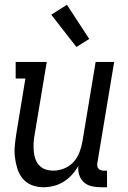

<svg xmlns="http://www.w3.org/2000/svg" viewBox="-20 -781 540 809"><path d="M163 8Q137 8 114 -1Q91 -10 76 -28Q61 -46 53.5 -69.5Q46 -93 43 -117.5Q40 -142 42.5 -168Q45 -194 49 -219L87 -450H46V-520H177L125 -208Q122 -191 121.5 -174Q121 -157 122.5 -141Q124 -125 129.5 -110Q135 -95 146 -83.5Q157 -72 172.5 -67Q188 -62 205 -62Q227 -62 250 -71Q273 -80 289.5 -98Q306 -116 314.5 -138.5Q323 -161 327 -183L383 -520H461L390 -93Q389 -87 390 -81Q391 -75 395 -70.5Q399 -66 404.5 -64Q410 -62 416 -62H431V8H404Q384 8 365.5 3.5Q347 -1 333.5 -13Q320 -25 314 -43.5Q308 -62 310 -82Q299 -62 283 -44.5Q267 -27 247.5 -15Q228 -3 206 2.5Q184 8 163 8ZM302 -583 196 -719 262 -761 356 -617Z"/></svg>

Font: Iosevka Curly Slab
Style: Italic
Weight: 400
Italic angle: -9°
Monospace: yes
Designer: Belleve Invis
Foundry: Belleve Invis
Version: Version 22.1.2; ttfautohint (v1.8.4)